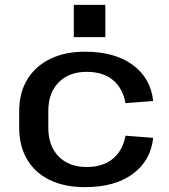

<svg xmlns="http://www.w3.org/2000/svg" viewBox="-20 -762 695 791"><path d="M330 9Q246 9 185 -20.5Q124 -50 91.5 -105.5Q59 -161 59 -237V-303Q59 -379 92 -434Q125 -489 186 -519Q247 -549 330 -549Q453 -549 527 -494.5Q601 -440 611 -346L497 -337Q486 -398 445.5 -432Q405 -466 337 -466Q264 -466 221.5 -422.5Q179 -379 179 -305V-235Q179 -161 221.5 -117.5Q264 -74 337 -74Q404 -74 445 -108Q486 -142 497 -203L611 -194Q601 -100 527 -45.5Q453 9 330 9ZM414 -742V-609H284V-742Z"/></svg>

Font: Pathway Extreme 72pt SemiBold
Style: Regular
Weight: 600
Designer: Eduardo Rodriguez Tunni
Foundry: Eduardo Rodriguez Tunni
Version: Version 1.001;gftools[0.9.26]